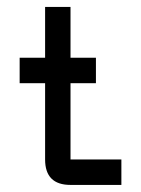

<svg xmlns="http://www.w3.org/2000/svg" viewBox="-20 -618 406 553"><path d="M183.1 -85.4Q109.9 -85.4 109.9 -158.7V-378.4H36.6V-451.7H109.9V-598.1H183.1V-451.7H256.3V-378.4H183.1V-158.7H329.6V-85.4Z"/></svg>

Font: BabelStone Khitan Seals
Style: Regular
Weight: 400
Designer: Andrew West
Foundry: BabelStone
Version: Version 1.004